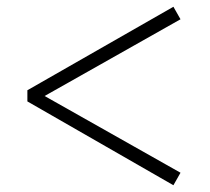

<svg xmlns="http://www.w3.org/2000/svg" viewBox="-20 -644 620 568"><path d="M61 -344 493 -96 514 -133 112 -360 514 -587 493 -624 61 -377Z"/></svg>

Font: Noto Serif CJK TC
Style: Regular
Weight: 400
Designer: Ryoko NISHIZUKA 西塚涼子 (kana & ideographs); Frank Grießhammer (Latin, Greek & Cyrillic); Wenlong ZHANG 张文龙 (bopomofo); San
Foundry: Adobe
Version: Version 2.001;hotconv 1.1.0;makeotfexe 2.6.0